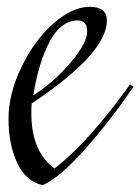

<svg xmlns="http://www.w3.org/2000/svg" viewBox="-20 -534 412 564"><path d="M209 -474Q159 -474 126 -412Q93 -350 78 -254Q140 -294 188 -351Q236 -408 236 -441Q236 -474 209 -474ZM294 -474Q294 -377 73 -230Q72 -219 72 -202Q72 -89 140 -39Q239 -115 362 -286L372 -279Q300 -174 227 -92.5Q154 -11 105 10Q55 -2 30 -56.5Q5 -111 5 -185Q5 -259 43.5 -338Q82 -417 137.5 -465.5Q193 -514 243.5 -514Q294 -514 294 -474Z"/></svg>

Font: Felipa
Style: Regular
Weight: 400
Designer: Javier Alcaraz
Foundry: Fontstage
Version: Version 1.001